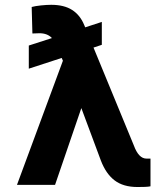

<svg xmlns="http://www.w3.org/2000/svg" viewBox="-20 -749 682 778"><path d="M392.6 -567.4 358.9 -556.2 522.5 -159.2Q542 -106.4 573.2 -106.4H589.8V5.9Q581.5 7.8 567.1 8.3Q552.7 8.8 537.1 8.8Q479.5 8.8 444.3 -18.1Q409.2 -44.9 388.7 -98.6L309.6 -311L203.1 0H48.8L234.9 -502.9L230 -514.2L96.7 -470.7V-564.5L190.4 -594.7Q172.4 -614.3 139.6 -614.3Q123 -614.3 111.3 -613.3L108.4 -720.7Q122.6 -724.6 146.2 -727.1Q169.9 -729.5 187.5 -729.5Q239.7 -729.5 272.2 -708.7Q304.7 -688 321.3 -647.5L325.2 -638.2L392.6 -660.2Z"/></svg>

Font: Pretendard JP
Style: Bold
Weight: 700
Designer: Base glyphs from Inter by Rasmus Andersson; Hangeul glyphs from Noto Sans CJK(Source Han Sans) by Jang Soo-young and Kan
Foundry: Kil Hyung-jin
Version: Version 1.309